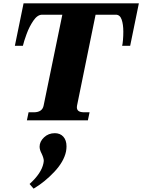

<svg xmlns="http://www.w3.org/2000/svg" viewBox="-20 -720 851 1149"><path d="M151 -48H182Q233 -48 241 -88L353 -632H232Q204 -632 179.5 -596Q155 -560 139 -516Q123 -472 117 -446H69L121 -700H811L759 -446H711Q714 -457 716 -481Q718 -505 718 -530Q718 -574 708 -603Q698 -632 673 -632H552L441 -88Q440 -84 440 -78Q440 -63 450.5 -55.5Q461 -48 485 -48H516L506 0H141ZM157 381Q228 317 240 257Q242 247 242 243Q242 227 230 201Q217 177 217 158Q217 127 243.5 102Q270 77 308 77Q340 77 359 98Q378 119 378 156Q378 171 375 187Q362 248 304.5 309Q247 370 181 409Z"/></svg>

Font: Taviraj Black
Style: Italic
Weight: 900
Italic angle: -12°
Designer: Katatrad Team
Foundry: CadsonDemak
Version: Version 1.001